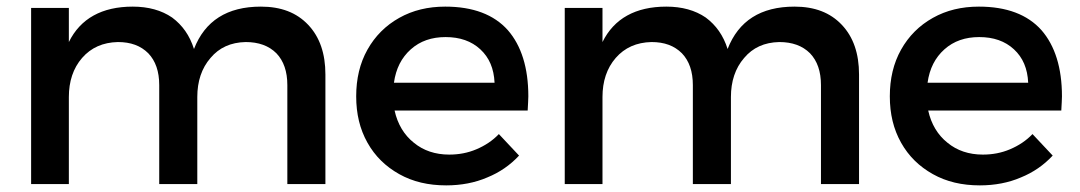

<svg xmlns="http://www.w3.org/2000/svg" viewBox="-20 -556 3264 580"><path d="M911 -481C876 -518 829 -536 768 -536C666 -536 599 -493 566 -408C553 -449 531 -480 500 -503C468 -525 428 -536 381 -536C288 -536 223 -500 188 -429V-532H74V0H188V-263C188 -310 201 -350 228 -381C255 -412 291 -428 336 -429C375 -429 405 -418 428 -395C450 -372 461 -340 461 -299V0H576V-263C576 -310 589 -350 616 -381C642 -412 677 -428 722 -429C761 -429 792 -418 815 -395C837 -372 848 -340 848 -299V0H963V-331C963 -394 946 -444 911 -481Z M1514 -465C1472 -512 1409 -536 1325 -536C1273 -536 1227 -525 1186 -502C1145 -479 1113 -447 1090 -406C1067 -365 1056 -318 1056 -265C1056 -212 1067 -166 1090 -125C1113 -84 1145 -53 1186 -30C1227 -7 1274 4 1328 4C1373 4 1415 -4 1452 -20C1489 -35 1521 -57 1548 -86L1487 -151C1468 -131 1445 -116 1419 -105C1393 -94 1366 -89 1337 -89C1295 -89 1259 -101 1230 -125C1201 -148 1181 -181 1172 -222H1574C1575 -242 1576 -256 1576 -265C1576 -351 1555 -418 1514 -465ZM1474 -306H1170C1176 -349 1193 -382 1221 -407C1249 -432 1284 -444 1326 -444C1369 -444 1404 -432 1431 -407C1458 -382 1472 -349 1474 -306Z M2523 -481C2488 -518 2441 -536 2380 -536C2278 -536 2211 -493 2178 -408C2165 -449 2143 -480 2112 -503C2080 -525 2040 -536 1993 -536C1900 -536 1835 -500 1800 -429V-532H1686V0H1800V-263C1800 -310 1813 -350 1840 -381C1867 -412 1903 -428 1948 -429C1987 -429 2017 -418 2040 -395C2062 -372 2073 -340 2073 -299V0H2188V-263C2188 -310 2201 -350 2228 -381C2254 -412 2289 -428 2334 -429C2373 -429 2404 -418 2427 -395C2449 -372 2460 -340 2460 -299V0H2575V-331C2575 -394 2558 -444 2523 -481Z M3126 -465C3084 -512 3021 -536 2937 -536C2885 -536 2839 -525 2798 -502C2757 -479 2725 -447 2702 -406C2679 -365 2668 -318 2668 -265C2668 -212 2679 -166 2702 -125C2725 -84 2757 -53 2798 -30C2839 -7 2886 4 2940 4C2985 4 3027 -4 3064 -20C3101 -35 3133 -57 3160 -86L3099 -151C3080 -131 3057 -116 3031 -105C3005 -94 2978 -89 2949 -89C2907 -89 2871 -101 2842 -125C2813 -148 2793 -181 2784 -222H3186C3187 -242 3188 -256 3188 -265C3188 -351 3167 -418 3126 -465ZM3086 -306H2782C2788 -349 2805 -382 2833 -407C2861 -432 2896 -444 2938 -444C2981 -444 3016 -432 3043 -407C3070 -382 3084 -349 3086 -306Z"/></svg>

Font: Argentum Sans
Style: Regular
Weight: 400
Designer: Julieta Ulanovsky
Foundry: Julieta Ulanovsky
Version: Version 5.001;March 29, 2019;FontCreator 11.5.0.2425 64-bit